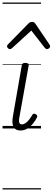

<svg xmlns="http://www.w3.org/2000/svg" viewBox="-20 -1009 414 1508"><path d="M141 16Q120 16 106 8Q92 0 85 -15Q78 -30 77.5 -51Q77 -72 82 -99L151 -495Q153 -506 159 -510.5Q165 -515 180 -515Q194 -515 200.5 -509.5Q207 -504 205 -494L134 -97Q129 -75 129 -61Q129 -47 134.5 -39.5Q140 -32 151 -32Q166 -32 180.5 -42Q195 -52 208.5 -69Q222 -86 234 -107Q239 -115 246 -116Q253 -117 261 -112Q270 -106 272 -100Q274 -94 271 -88Q259 -63 239.5 -39Q220 -15 195 0.5Q170 16 141 16ZM58 -623Q50 -623 42.5 -630.5Q35 -638 35 -646Q35 -650 37 -653.5Q39 -657 43 -661L204 -825Q211 -832 217.5 -834.5Q224 -837 232 -837Q240 -837 246 -834Q252 -831 257 -824L368 -660Q371 -655 372.5 -651.5Q374 -648 374 -645Q374 -637 365.5 -630Q357 -623 349 -623Q344 -623 340 -626Q336 -629 332 -633L226 -769L77 -633Q72 -629 67.5 -626Q63 -623 58 -623ZM0 469H302V479H0ZM0 -20H302V0H0ZM0 -505H302V-500H0ZM0 -989H302V-979H0Z"/></svg>

Font: Playwrite DE VA Guides
Style: Regular
Weight: 400
Designer: Veronika Burian, José Scaglione
Foundry: TypeTogether
Version: Version 1.003